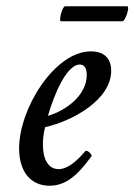

<svg xmlns="http://www.w3.org/2000/svg" viewBox="-20 -580 429 613"><path d="M175 -512H371C380 -512 396 -560 386 -560H188C179 -560 166 -512 175 -512ZM138 13C189 13 227 -19 272 -81C276 -86 257 -104 252 -97C225 -65 195 -40 167 -40C134 -40 117 -72 117 -118C117 -134 118 -150 124 -174C213 -194 335 -262 335 -354C335 -396 310 -416 270 -416C155 -416 41 -234 41 -106C41 -31 79 13 138 13ZM133 -210C152 -276 192 -374 235 -374C249 -374 257 -362 257 -341C257 -275 190 -227 133 -210Z"/></svg>

Font: Junicode Two Beta SemiCondensed Medium
Style: Italic
Weight: 500
Width: 4
Italic angle: -10°
Version: Version 1.063